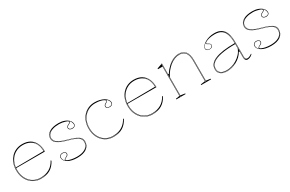

<svg xmlns="http://www.w3.org/2000/svg" viewBox="116 -1537 3889 2575"><g transform="rotate(-30 2061.0 -250.0)"><path d="M310 -515Q379 -515 427.5 -486.5Q476 -458 501.5 -404.5Q527 -351 527 -276H79V-286L513 -290Q513 -355 488.5 -402Q464 -449 419 -474.5Q374 -500 310 -500Q243 -500 190.5 -468Q138 -436 108.5 -379Q79 -322 79 -248Q79 -193 95.5 -147.5Q112 -102 141.5 -69Q171 -36 212 -18Q253 0 302 0Q342 0 376.5 -8.5Q411 -17 439.5 -33.5Q468 -50 491.5 -75.5Q515 -101 533 -135L540 -125Q522 -90 498.5 -63.5Q475 -37 445.5 -19.5Q416 -2 380 6.5Q344 15 302 15Q250 15 206.5 -4.5Q163 -24 131.5 -59Q100 -94 82.5 -142Q65 -190 65 -248Q65 -307 83 -355.5Q101 -404 133.5 -440Q166 -476 211 -495.5Q256 -515 310 -515ZM70 -248Q70 -173 99.5 -114.5Q129 -56 181 -23Q233 10 302 10Q335 10 364 4Q393 -2 413 -12Q394 -3 365.5 1.5Q337 6 302 6Q252 6 210 -12.5Q168 -31 137.5 -65Q107 -99 90.5 -145.5Q74 -192 74 -248Q74 -325 105 -385Q136 -445 190 -476Q153 -455 126 -421Q99 -387 84.5 -343.5Q70 -300 70 -248ZM519 -281H523Q523 -331 511 -368.5Q499 -406 478.5 -432.5Q458 -459 430 -476Q469 -448 494 -401Q519 -354 519 -281Z M864 15Q820 15 783.5 7Q747 -1 720.5 -16Q694 -31 679.5 -51.5Q665 -72 665 -97Q665 -111 672.5 -121.5Q680 -132 692 -137.5Q704 -143 717 -143Q730 -143 742 -138.5Q754 -134 761.5 -126Q769 -118 769 -105Q769 -93 762 -83.5Q755 -74 742 -69Q723 -61 716 -55.5Q709 -50 709 -43Q709 -34 730.5 -24Q752 -14 787.5 -7Q823 0 864 0Q922 0 962.5 -15Q1003 -30 1025 -58Q1047 -86 1047 -125Q1047 -154 1029.5 -175.5Q1012 -197 972 -215.5Q932 -234 862 -252Q792 -271 750.5 -292Q709 -313 691.5 -337.5Q674 -362 674 -392Q674 -448 726.5 -481.5Q779 -515 872 -515Q921 -515 961.5 -500Q1002 -485 1026.5 -459Q1051 -433 1051 -398Q1051 -384 1043.5 -375Q1036 -366 1024 -361.5Q1012 -357 999 -357Q989 -357 980 -359.5Q971 -362 963.5 -366.5Q956 -371 951.5 -378.5Q947 -386 947 -395Q947 -420 979 -434Q995 -441 1001 -446Q1007 -451 1007 -457Q1007 -464 995 -471.5Q983 -479 963 -485.5Q943 -492 919.5 -496Q896 -500 872 -500Q814 -500 773 -486.5Q732 -473 710 -448.5Q688 -424 688 -392Q688 -366 704.5 -343Q721 -320 759.5 -301Q798 -282 864 -264Q938 -244 981 -224.5Q1024 -205 1042.5 -181.5Q1061 -158 1061 -125Q1061 -92 1047.5 -66Q1034 -40 1009 -22Q984 -4 947.5 5.5Q911 15 864 15ZM737 -14Q718 -24 709.5 -30.5Q701 -37 701 -44Q701 -52 711 -59Q721 -66 734 -72Q749 -79 755.5 -87Q762 -95 762 -105Q762 -121 748.5 -128.5Q735 -136 717 -136Q705 -136 695 -131.5Q685 -127 678.5 -118Q672 -109 672 -97Q672 -69 688.5 -48.5Q705 -28 737 -14ZM979 -14Q1004 -25 1021 -41Q1038 -57 1047 -78Q1056 -99 1056 -125Q1056 -156 1038 -178.5Q1020 -201 978 -220.5Q936 -240 863 -260Q812 -274 777.5 -288.5Q743 -303 722.5 -319.5Q702 -336 692.5 -354Q683 -372 683 -392Q683 -422 702 -448Q721 -474 761 -490Q719 -476 699 -449.5Q679 -423 679 -392Q679 -364 696.5 -340.5Q714 -317 754 -296Q794 -275 863 -256Q934 -237 975.5 -218Q1017 -199 1034.5 -177Q1052 -155 1052 -125Q1052 -87 1033 -59Q1014 -31 979 -14ZM999 -364Q1011 -364 1021.5 -367.5Q1032 -371 1038 -378.5Q1044 -386 1044 -398Q1044 -410 1038.5 -426.5Q1033 -443 1019 -459.5Q1005 -476 979 -486Q999 -476 1007 -469.5Q1015 -463 1015 -456Q1015 -448 1005.5 -441Q996 -434 982 -428Q967 -421 960.5 -413.5Q954 -406 954 -395Q954 -385 960.5 -378Q967 -371 977 -367.5Q987 -364 999 -364Z M1423 15Q1354 15 1300.5 -18.5Q1247 -52 1216.5 -111.5Q1186 -171 1186 -248Q1186 -307 1204 -355.5Q1222 -404 1254.5 -440Q1287 -476 1332 -495.5Q1377 -515 1431 -515Q1470 -515 1505.5 -506.5Q1541 -498 1569.5 -482.5Q1598 -467 1614 -445.5Q1630 -424 1630 -398Q1630 -384 1622.5 -375Q1615 -366 1603 -361.5Q1591 -357 1578 -357Q1559 -357 1542.5 -366.5Q1526 -376 1526 -395Q1526 -406 1534 -416Q1542 -426 1558 -433Q1579 -445 1579 -453Q1579 -462 1561.5 -473Q1544 -484 1511 -492Q1478 -500 1431 -500Q1380 -500 1338 -481.5Q1296 -463 1265 -429.5Q1234 -396 1217 -350Q1200 -304 1200 -248Q1200 -193 1216.5 -147.5Q1233 -102 1262.5 -69Q1292 -36 1333 -18Q1374 0 1423 0Q1477 0 1520 -15Q1563 -30 1596.5 -60Q1630 -90 1654 -135L1661 -125Q1643 -90 1619.5 -63.5Q1596 -37 1566.5 -19.5Q1537 -2 1501 6.5Q1465 15 1423 15ZM1585 -464 1586 -460Q1586 -450 1580.5 -442.5Q1575 -435 1561 -427Q1533 -413 1533 -395Q1533 -379 1546.5 -371.5Q1560 -364 1578 -364Q1596 -364 1609.5 -372Q1623 -380 1623 -398Q1623 -408 1620.5 -417Q1618 -426 1613 -434Q1608 -442 1601 -449.5Q1594 -457 1585 -464ZM1191 -248Q1191 -173 1220.5 -114.5Q1250 -56 1302.5 -23Q1355 10 1423 10Q1456 10 1485 4Q1514 -2 1534 -12Q1515 -3 1486.5 1.5Q1458 6 1423 6Q1372 6 1330.5 -12.5Q1289 -31 1258.5 -65Q1228 -99 1211.5 -145.5Q1195 -192 1195 -248Q1195 -308 1214.5 -357.5Q1234 -407 1269 -442.5Q1304 -478 1351 -495Q1303 -479 1267 -443.5Q1231 -408 1211 -358.5Q1191 -309 1191 -248Z M2036 -515Q2105 -515 2153.5 -486.5Q2202 -458 2227.5 -404.5Q2253 -351 2253 -276H1805V-286L2239 -290Q2239 -355 2214.5 -402Q2190 -449 2145 -474.5Q2100 -500 2036 -500Q1969 -500 1916.5 -468Q1864 -436 1834.5 -379Q1805 -322 1805 -248Q1805 -193 1821.5 -147.5Q1838 -102 1867.5 -69Q1897 -36 1938 -18Q1979 0 2028 0Q2068 0 2102.5 -8.5Q2137 -17 2165.5 -33.5Q2194 -50 2217.5 -75.5Q2241 -101 2259 -135L2266 -125Q2248 -90 2224.5 -63.5Q2201 -37 2171.5 -19.5Q2142 -2 2106 6.5Q2070 15 2028 15Q1976 15 1932.5 -4.5Q1889 -24 1857.5 -59Q1826 -94 1808.5 -142Q1791 -190 1791 -248Q1791 -307 1809 -355.5Q1827 -404 1859.5 -440Q1892 -476 1937 -495.5Q1982 -515 2036 -515ZM1796 -248Q1796 -173 1825.5 -114.5Q1855 -56 1907 -23Q1959 10 2028 10Q2061 10 2090 4Q2119 -2 2139 -12Q2120 -3 2091.5 1.5Q2063 6 2028 6Q1978 6 1936 -12.5Q1894 -31 1863.5 -65Q1833 -99 1816.5 -145.5Q1800 -192 1800 -248Q1800 -325 1831 -385Q1862 -445 1916 -476Q1879 -455 1852 -421Q1825 -387 1810.5 -343.5Q1796 -300 1796 -248ZM2245 -281H2249Q2249 -331 2237 -368.5Q2225 -406 2204.5 -432.5Q2184 -459 2156 -476Q2195 -448 2220 -401Q2245 -354 2245 -281Z M2940 -10V0H2786V-10L2856 -20V-338Q2856 -420 2826 -460Q2796 -500 2734 -500Q2698 -500 2661 -485.5Q2624 -471 2589.5 -444Q2555 -417 2525.5 -380.5Q2496 -344 2475 -300V-20L2545 -10V0H2401V-10L2461 -20V-474H2391V-485L2475 -515V-350L2483 -344Q2519 -399 2560 -437Q2601 -475 2645.5 -495Q2690 -515 2734 -515Q2768 -515 2793.5 -504Q2819 -493 2836 -471Q2853 -449 2861.5 -416Q2870 -383 2870 -338V-20ZM2466 -5H2470V-507L2466 -505ZM2861 -5H2865V-338Q2865 -397 2850.5 -435Q2836 -473 2807 -491.5Q2778 -510 2734 -510Q2688 -510 2640.5 -487Q2593 -464 2546 -413Q2593 -461 2641 -483.5Q2689 -506 2734 -506Q2799 -506 2830 -464Q2861 -422 2861 -338Z M3282 -515Q3333 -515 3368.5 -500Q3404 -485 3427 -454Q3450 -423 3460.5 -375Q3471 -327 3471 -262V-37Q3471 -17 3480.5 -8.5Q3490 0 3503 0Q3520 0 3539.5 -9Q3559 -18 3576 -31V-20Q3565 -9 3552 -1Q3539 7 3525.5 11Q3512 15 3499 15Q3477 15 3467 0.5Q3457 -14 3457 -43Q3457 -76 3457 -91.5Q3457 -107 3457 -114.5Q3457 -122 3457 -130L3447 -136Q3428 -100 3398 -72Q3368 -44 3331.5 -24.5Q3295 -5 3256.5 5Q3218 15 3183 15Q3147 15 3117 4.5Q3087 -6 3068.5 -29.5Q3050 -53 3050 -91Q3050 -176 3151 -219Q3252 -262 3457 -262Q3457 -344 3439.5 -396.5Q3422 -449 3383.5 -474.5Q3345 -500 3282 -500Q3236 -500 3200 -491.5Q3164 -483 3144 -472Q3124 -461 3124 -451Q3124 -447 3130 -442.5Q3136 -438 3152 -430Q3177 -417 3177 -395Q3177 -376 3161 -366.5Q3145 -357 3125 -357Q3106 -357 3089.5 -367Q3073 -377 3073 -398Q3073 -419 3090.5 -439.5Q3108 -460 3137.5 -477.5Q3167 -495 3204.5 -505Q3242 -515 3282 -515ZM3457 -248Q3326 -248 3238.5 -230.5Q3151 -213 3107.5 -178.5Q3064 -144 3064 -91Q3064 -58 3080 -38Q3096 -18 3123 -9Q3150 0 3183 0Q3220 0 3261 -11.5Q3302 -23 3340.5 -46.5Q3379 -70 3410 -104Q3441 -138 3457 -183ZM3183 11Q3224 11 3264 -1.5Q3304 -14 3338 -36Q3300 -15 3259.5 -4Q3219 7 3183 7Q3144 7 3116 -4.5Q3088 -16 3073.5 -38Q3059 -60 3059 -91Q3059 -157 3126 -198Q3193 -239 3317 -249Q3190 -239 3122.5 -198Q3055 -157 3055 -91Q3055 -58 3070 -35.5Q3085 -13 3114 -1Q3143 11 3183 11ZM3329 -504Q3355 -499 3376 -488.5Q3397 -478 3413 -459Q3438 -430 3450 -380.5Q3462 -331 3462 -262V-37Q3462 -28 3464 -20.5Q3466 -13 3470 -7.5Q3474 -2 3480 2Q3482 4 3485 5.5Q3488 7 3492 8Q3477 1 3471.5 -9Q3466 -19 3466 -37V-262Q3466 -332 3453.5 -381Q3441 -430 3415 -460Q3404 -472 3391 -481Q3378 -490 3362.5 -495.5Q3347 -501 3329 -504ZM3125 -362Q3145 -362 3158.5 -372Q3172 -382 3172 -395Q3172 -409 3162 -416.5Q3152 -424 3140 -430Q3133 -433 3125.5 -438Q3118 -443 3118 -451Q3118 -457 3123 -462Q3109 -453 3099 -442Q3089 -431 3083.5 -420Q3078 -409 3078 -398Q3078 -383 3091.5 -372.5Q3105 -362 3125 -362Z M3865 15Q3821 15 3784.5 7Q3748 -1 3721.5 -16Q3695 -31 3680.5 -51.5Q3666 -72 3666 -97Q3666 -111 3673.5 -121.5Q3681 -132 3693 -137.5Q3705 -143 3718 -143Q3731 -143 3743 -138.5Q3755 -134 3762.5 -126Q3770 -118 3770 -105Q3770 -93 3763 -83.5Q3756 -74 3743 -69Q3724 -61 3717 -55.5Q3710 -50 3710 -43Q3710 -34 3731.5 -24Q3753 -14 3788.5 -7Q3824 0 3865 0Q3923 0 3963.5 -15Q4004 -30 4026 -58Q4048 -86 4048 -125Q4048 -154 4030.5 -175.5Q4013 -197 3973 -215.5Q3933 -234 3863 -252Q3793 -271 3751.5 -292Q3710 -313 3692.5 -337.5Q3675 -362 3675 -392Q3675 -448 3727.5 -481.5Q3780 -515 3873 -515Q3922 -515 3962.5 -500Q4003 -485 4027.5 -459Q4052 -433 4052 -398Q4052 -384 4044.5 -375Q4037 -366 4025 -361.5Q4013 -357 4000 -357Q3990 -357 3981 -359.5Q3972 -362 3964.5 -366.5Q3957 -371 3952.5 -378.5Q3948 -386 3948 -395Q3948 -420 3980 -434Q3996 -441 4002 -446Q4008 -451 4008 -457Q4008 -464 3996 -471.5Q3984 -479 3964 -485.5Q3944 -492 3920.5 -496Q3897 -500 3873 -500Q3815 -500 3774 -486.5Q3733 -473 3711 -448.5Q3689 -424 3689 -392Q3689 -366 3705.5 -343Q3722 -320 3760.5 -301Q3799 -282 3865 -264Q3939 -244 3982 -224.5Q4025 -205 4043.5 -181.5Q4062 -158 4062 -125Q4062 -92 4048.5 -66Q4035 -40 4010 -22Q3985 -4 3948.5 5.5Q3912 15 3865 15ZM3738 -14Q3719 -24 3710.5 -30.5Q3702 -37 3702 -44Q3702 -52 3712 -59Q3722 -66 3735 -72Q3750 -79 3756.5 -87Q3763 -95 3763 -105Q3763 -121 3749.5 -128.5Q3736 -136 3718 -136Q3706 -136 3696 -131.5Q3686 -127 3679.5 -118Q3673 -109 3673 -97Q3673 -69 3689.5 -48.5Q3706 -28 3738 -14ZM3980 -14Q4005 -25 4022 -41Q4039 -57 4048 -78Q4057 -99 4057 -125Q4057 -156 4039 -178.5Q4021 -201 3979 -220.5Q3937 -240 3864 -260Q3813 -274 3778.5 -288.5Q3744 -303 3723.5 -319.5Q3703 -336 3693.5 -354Q3684 -372 3684 -392Q3684 -422 3703 -448Q3722 -474 3762 -490Q3720 -476 3700 -449.5Q3680 -423 3680 -392Q3680 -364 3697.5 -340.5Q3715 -317 3755 -296Q3795 -275 3864 -256Q3935 -237 3976.5 -218Q4018 -199 4035.5 -177Q4053 -155 4053 -125Q4053 -87 4034 -59Q4015 -31 3980 -14ZM4000 -364Q4012 -364 4022.5 -367.5Q4033 -371 4039 -378.5Q4045 -386 4045 -398Q4045 -410 4039.5 -426.5Q4034 -443 4020 -459.5Q4006 -476 3980 -486Q4000 -476 4008 -469.5Q4016 -463 4016 -456Q4016 -448 4006.5 -441Q3997 -434 3983 -428Q3968 -421 3961.5 -413.5Q3955 -406 3955 -395Q3955 -385 3961.5 -378Q3968 -371 3978 -367.5Q3988 -364 4000 -364Z"/></g></svg>

Font: Kalnia Glaze Thin
Style: Regular
Weight: 100
Designer: Frida Medrano
Foundry: Frida Medrano
Version: Version 1.110